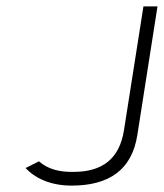

<svg xmlns="http://www.w3.org/2000/svg" viewBox="-20 -585 513 601"><path d="M60 -59C89 -28 137 -4 204 -4C321 -4 393 -53 410 -163L473 -565H429L368 -177C354 -88 300 -47 211 -47C165 -46 129 -56 102 -80Z"/></svg>

Font: Charger Sport
Style: HLObl
Weight: 100
Designer: Jasper
Foundry: Cannot Into Space Fonts
Version: Version 1.1